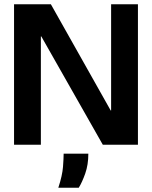

<svg xmlns="http://www.w3.org/2000/svg" viewBox="-20 -680 714 902"><path d="M46 0V-660H219L500 -161H502V-660H628V0H463L174 -509H172V0ZM254 202Q273 144 276 103.5Q279 63 279 42H395Q395 94 380.5 135Q366 176 350 202Z"/></svg>

Font: Bricolage Grotesque 96pt SemiBold
Style: Regular
Weight: 600
Designer: Mathieu Triay
Foundry: Atelier Triay
Version: Version 1.001; ttfautohint (v1.8.4.7-5d5b);gftools[0.9.33.de